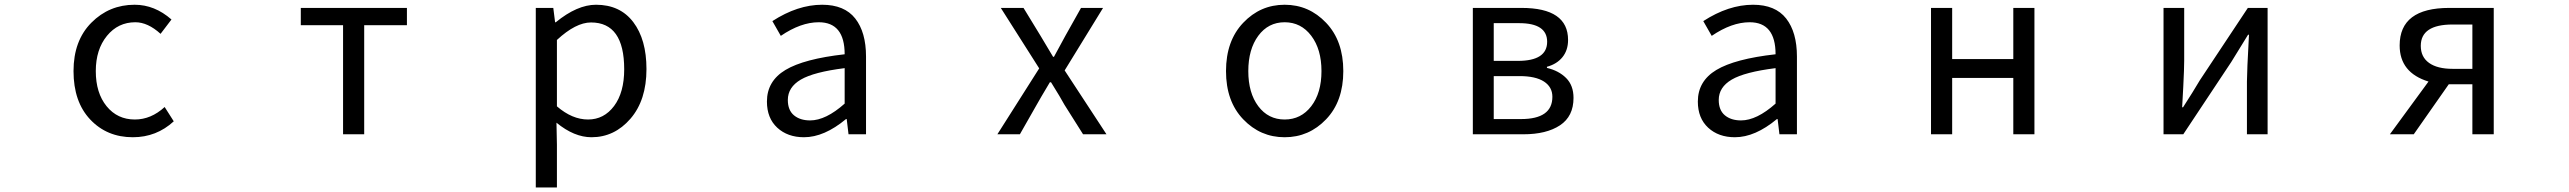

<svg xmlns="http://www.w3.org/2000/svg" viewBox="-20 -577 11040 825"><path d="M550.8 12.7Q439.5 12.7 367.7 -63.5Q295.9 -139.6 295.9 -271.5Q295.9 -402.3 372.6 -479.5Q449.2 -556.6 558.6 -556.6Q644.5 -556.6 716.8 -493.2L669.9 -431.6Q615.2 -481.4 561.5 -481.4Q487.3 -481.4 439.5 -422.9Q391.6 -364.3 391.6 -271.5Q391.6 -177.7 438 -120.6Q484.4 -63.5 559.6 -63.5Q628.9 -63.5 687.5 -117.2L726.6 -55.7Q652.3 12.7 550.8 12.7Z M1454.1 0V-468.8H1272.5V-543H1728.5V-468.8H1544.9V0Z M2282.2 228.5V-543H2357.4L2365.2 -481.4H2368.2Q2460 -556.6 2541 -556.6Q2644.5 -556.6 2701.2 -481.9Q2757.8 -407.2 2757.8 -280.3Q2757.8 -146.5 2689 -66.9Q2620.1 12.7 2521.5 12.7Q2447.3 12.7 2371.1 -49.8L2373 44.9V228.5ZM2662.1 -279.3Q2662.1 -480.5 2519.5 -480.5Q2454.1 -480.5 2373 -405.3V-120.1Q2438.5 -63.5 2506.8 -63.5Q2575.2 -63.5 2618.7 -121.6Q2662.1 -179.7 2662.1 -279.3Z M3434.6 12.7Q3364.3 12.7 3319.8 -28.3Q3275.4 -69.3 3275.4 -140.6Q3275.4 -228.5 3355 -276.4Q3434.6 -324.2 3609.4 -343.8Q3609.4 -481.4 3498 -481.4Q3420.9 -481.4 3335 -422.9L3298.8 -486.3Q3407.2 -556.6 3512.7 -556.6Q3608.4 -556.6 3654.8 -497.6Q3701.2 -438.5 3701.2 -334V0H3626L3618.2 -65.4H3615.2Q3521.5 12.7 3434.6 12.7ZM3460.9 -59.6Q3528.3 -59.6 3609.4 -131.8V-284.2Q3476.6 -267.6 3420.9 -234.9Q3365.2 -202.1 3365.2 -147.5Q3365.2 -103.5 3391.6 -81.5Q3418 -59.6 3460.9 -59.6Z M4265.6 0 4445.3 -283.2 4280.3 -543H4377.9L4451.2 -422.9Q4460.9 -406.2 4479.5 -375.5Q4498 -344.7 4504.9 -333H4508.8Q4550.8 -409.2 4557.6 -422.9L4625 -543H4719.7L4554.7 -274.4L4734.4 0H4633.8L4553.7 -127Q4538.1 -156.2 4496.1 -223.6H4491.2Q4446.3 -148.4 4434.6 -127L4362.3 0Z M5678.2 -64.5Q5604.5 12.7 5500 12.7Q5395.5 12.7 5321.8 -64.5Q5248 -141.6 5248 -271.5Q5248 -401.4 5321.8 -479Q5395.5 -556.6 5500 -556.6Q5604.5 -556.6 5678.2 -479Q5752 -401.4 5752 -271.5Q5752 -141.6 5678.2 -64.5ZM5386.7 -120.6Q5429.7 -63.5 5500 -63.5Q5570.3 -63.5 5614.3 -120.6Q5658.2 -177.7 5658.2 -271.5Q5658.2 -365.2 5614.3 -423.3Q5570.3 -481.4 5500 -481.4Q5429.7 -481.4 5386.7 -423.3Q5343.8 -365.2 5343.8 -271.5Q5343.8 -177.7 5386.7 -120.6Z M6308.6 0V-543H6517.6Q6717.8 -543 6717.8 -405.3Q6717.8 -361.3 6693.8 -331.5Q6669.9 -301.8 6627 -290V-285.2Q6677.7 -273.4 6709.5 -241.7Q6741.2 -210 6741.2 -156.2Q6741.2 -77.1 6683.1 -38.6Q6625 0 6525.4 0ZM6398.4 -315.4H6502Q6627.9 -315.4 6627.9 -397.5Q6627.9 -477.5 6507.8 -477.5H6398.4ZM6398.4 -65.4H6515.6Q6650.4 -65.4 6650.4 -161.1Q6650.4 -203.1 6614.3 -226.6Q6578.1 -250 6509.8 -250H6398.4Z M7434.6 12.7Q7364.3 12.7 7319.8 -28.3Q7275.4 -69.3 7275.4 -140.6Q7275.4 -228.5 7355 -276.4Q7434.6 -324.2 7609.4 -343.8Q7609.4 -481.4 7498 -481.4Q7420.9 -481.4 7335 -422.9L7298.8 -486.3Q7407.2 -556.6 7512.7 -556.6Q7608.4 -556.6 7654.8 -497.6Q7701.2 -438.5 7701.2 -334V0H7626L7618.2 -65.4H7615.2Q7521.5 12.7 7434.6 12.7ZM7460.9 -59.6Q7528.3 -59.6 7609.4 -131.8V-284.2Q7476.6 -267.6 7420.9 -234.9Q7365.2 -202.1 7365.2 -147.5Q7365.2 -103.5 7391.6 -81.5Q7418 -59.6 7460.9 -59.6Z M8277.3 0V-543H8368.2V-323.2H8630.9V-543H8721.7V0H8630.9V-242.2H8368.2V0Z M9276.4 0V-543H9365.2V-316.4Q9365.2 -283.2 9361.3 -205.6Q9357.4 -127.9 9356.4 -116.2H9360.4Q9403.3 -182.6 9432.6 -232.4L9638.7 -543H9723.6V0H9634.8V-226.6Q9634.8 -267.6 9643.6 -427.7H9639.6Q9587.9 -344.7 9567.4 -310.5L9361.3 0Z M10603.5 -281.2V-471.7H10518.6Q10381.8 -471.7 10381.8 -379.9Q10381.8 -332 10417.5 -306.6Q10453.1 -281.2 10518.6 -281.2ZM10503.9 -543H10695.3V0H10603.5V-214.8H10503.9H10502L10351.6 0H10249L10415 -226.6Q10291 -264.6 10291 -381.8Q10291 -543 10503.9 -543Z"/></svg>

Font: GenEi Gothic M Regular
Style: Regular
Weight: 400
Designer: o_tamon (Modified); [Source Han Sans]
Ryoko NISHIZUKA  (kana & ideographs); Paul D. Hunt (Latin, Greek & Cyrillic); Wenl
Version: Version 1.1a;Original Version 1.004